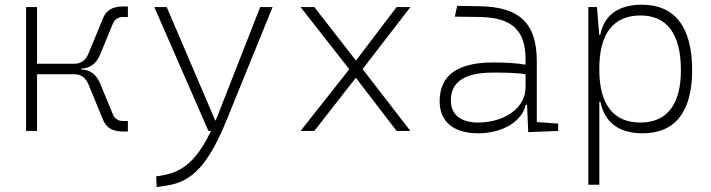

<svg xmlns="http://www.w3.org/2000/svg" viewBox="-20 -547 2970 802"><path d="M88.9 0H134.8V-236.8H291C318.8 -236.8 338.4 -222.2 350.6 -191.9L411.1 -44.9C424.3 -13.2 451.2 2.4 493.2 2.4H514.2V-41.5H495.6C474.1 -41.5 459.5 -50.3 452.1 -67.9L398.9 -196.8C382.8 -236.3 356 -256.3 319.3 -256.8V-260.7C356 -261.2 382.8 -281.2 398.9 -320.8L452.1 -449.7C459.5 -467.3 474.1 -476.1 495.6 -476.1H514.2V-520H493.2C451.2 -520 424.3 -504.4 411.1 -472.7L350.6 -325.7C338.4 -295.4 318.8 -280.8 291 -280.8H134.8V-517.6H88.9Z M634.3 234.4 676.8 228C782.7 212.4 850.6 141.1 926.8 -45.9L1118.7 -517.6H1066.9L891.6 -70.3C888.2 -61 884.3 -52.2 880.9 -43.9H878.9L676.3 -517.6H624.5L850.6 0H861.3C803.7 120.6 745.1 169.4 665 184.1L632.3 189.9Z M1235.4 0H1293L1466.3 -222.2L1636.7 0H1694.3L1494.6 -258.3L1694.3 -517.6H1636.7L1466.8 -293.9L1293 -517.6H1235.4L1439 -257.8Z M2186.5 4.9 2311.5 0V-30.8L2222.2 -37.1V-291.5C2222.2 -449.7 2150.4 -518.6 1982.4 -521L1889.6 -522.5L1879.9 -477.5L1982.4 -476.1C2117.7 -474.1 2175.3 -421.9 2175.3 -297.9V-276.9C2139.2 -283.2 2090.8 -286.1 2040 -286.1C1890.6 -286.1 1816.4 -232.4 1816.4 -124C1816.4 -39.1 1874.5 9.8 1976.6 9.8C2080.6 9.8 2161.6 -41 2175.8 -109.4H2181.6ZM2175.3 -236.8V-181.2C2175.3 -98.1 2089.8 -35.2 1976.6 -35.2C1904.8 -35.2 1863.3 -68.4 1863.3 -127.4C1863.3 -205.1 1920.9 -243.7 2037.6 -243.7C2082 -243.7 2134.3 -243.7 2175.3 -236.8Z M2437.5 224.6H2483.4V-122.1H2487.8C2504.4 -40.5 2559.6 9.8 2664.6 9.8C2800.3 9.8 2871.1 -80.6 2871.1 -253.9C2871.1 -433.6 2799.3 -527.3 2661.6 -527.3C2563.5 -527.3 2503.4 -484.4 2487.3 -401.4H2482.9L2473.6 -517.6H2437.5ZM2483.4 -255.9V-261.2C2483.4 -406.7 2542.5 -482.4 2655.8 -482.4C2766.6 -482.4 2824.2 -404.3 2824.2 -253.9C2824.2 -110.4 2766.1 -35.2 2654.8 -35.2C2542 -35.2 2483.4 -110.8 2483.4 -255.9Z"/></svg>

Font: Cascadia Mono PL ExtraLight
Style: Regular
Weight: 200
Monospace: yes
Designer: Aaron Bell
Foundry: Saja Typeworks
Version: Version 2404.023